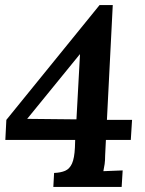

<svg xmlns="http://www.w3.org/2000/svg" viewBox="-20 -736 571 756"><path d="M190 0 193 -55Q219 -56 236.5 -63.5Q254 -71 263.5 -92Q273 -113 275 -155L276 -185H1L5 -264L372 -716H424L401 -264H500L495 -185H397L394 -124Q394 -104 392 -90Q390 -76 387 -62L463 -65L459 0ZM281 -266 295 -522H294L87 -268Z"/></svg>

Font: Lora SemiBold
Style: Italic
Weight: 600
Italic angle: -3°
Designer: Olga Karpushina, Alexei Vanyashin (Cyrillic)
Foundry: Cyreal
Version: Version 3.011; ttfautohint (v1.8.4.7-5d5b)